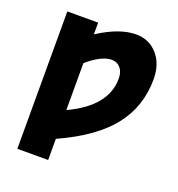

<svg xmlns="http://www.w3.org/2000/svg" viewBox="-135 -641 900 972"><g transform="rotate(20 315.0 -155.0)"><path d="M232 220H66V-520H232V-457Q345 -530 434 -530Q504 -530 549 -479.5Q594 -429 594 -346Q594 -199 507 -89Q420 21 232 106ZM232 -49Q427 -140 427 -289Q427 -325 409 -346Q391 -367 362 -367Q308 -367 232 -302Z"/></g></svg>

Font: Mplus 1p ExtraBold
Style: Regular
Weight: 800
Version: Version 1.061